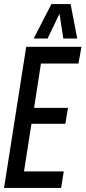

<svg xmlns="http://www.w3.org/2000/svg" viewBox="-22 -932 424 952"><path d="M-2 0 108 -700H382L367 -617H181L147 -397H315L302 -318H134L97 -82H294L281 0ZM145 -741 233 -912H328L361 -741H292L273 -864L214 -741Z"/></svg>

Font: Georama Condensed Medium
Style: Italic
Weight: 500
Width: 3
Italic angle: -9°
Designer: Jean-Baptiste Levee
Foundry: Production Type
Version: Version 1.000